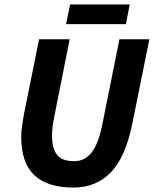

<svg xmlns="http://www.w3.org/2000/svg" viewBox="-20 -828 689 860"><path d="M155 -652H292L221 -295Q217 -275 215 -256Q213 -237 213 -219Q213 -164 235 -135Q257 -106 312 -106Q359 -106 390 -144.5Q421 -183 439 -274L515 -652H649L573 -276Q543 -126 477.5 -57Q412 12 308 12Q192 12 133.5 -43.5Q75 -99 75 -215Q75 -237 79 -265.5Q83 -294 88 -320ZM294 -808H561L544 -720H276Z"/></svg>

Font: mr_Source Sans Pro
Style: Bold Italic
Weight: 700
Italic angle: -11°
Designer: Paul D. Hunt
Foundry: Adobe Systems Incorporated
Version: Version 1.036;July 10, 2024;FontCreator 11.5.0.2430 64-bit